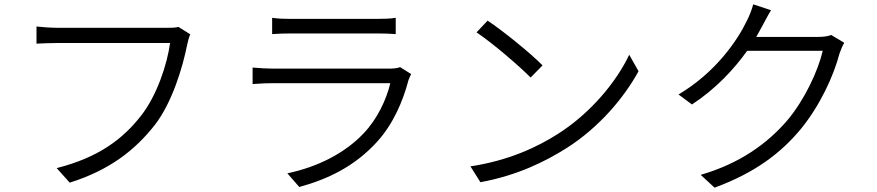

<svg xmlns="http://www.w3.org/2000/svg" viewBox="-20 -823 4040 884"><path d="M856 -665 802 -699C785 -695 767 -695 753 -695C709 -695 298 -695 245 -695C212 -695 175 -698 148 -701V-622C173 -623 205 -625 244 -625C298 -625 706 -625 763 -625C750 -527 702 -383 630 -291C546 -183 434 -98 241 -49L301 18C485 -40 602 -132 693 -248C772 -350 821 -512 842 -618C846 -637 850 -651 856 -665Z M1233 -741V-666C1259 -668 1290 -669 1319 -669C1374 -669 1657 -669 1713 -669C1747 -669 1779 -668 1802 -666V-741C1779 -737 1746 -736 1715 -736C1656 -736 1372 -736 1319 -736C1288 -736 1259 -737 1233 -741ZM1873 -482 1822 -514C1812 -509 1791 -507 1770 -507C1722 -507 1284 -507 1238 -507C1211 -507 1178 -509 1143 -512V-436C1178 -439 1214 -440 1238 -440C1293 -440 1728 -440 1777 -440C1759 -364 1717 -275 1655 -210C1569 -118 1442 -54 1303 -25L1358 38C1485 3 1610 -54 1715 -169C1790 -251 1835 -356 1861 -455C1863 -462 1869 -473 1873 -482Z M2225 -728 2174 -674C2249 -624 2373 -517 2423 -466L2478 -522C2424 -577 2296 -681 2225 -728ZM2146 -57 2192 16C2364 -16 2490 -79 2590 -142C2739 -237 2853 -373 2920 -495L2877 -571C2820 -449 2700 -302 2548 -206C2454 -146 2323 -84 2146 -57Z M3530 -776 3448 -803C3442 -779 3428 -745 3419 -728C3376 -638 3276 -490 3104 -388L3166 -342C3277 -415 3360 -505 3420 -589H3768C3746 -495 3684 -363 3605 -269C3513 -162 3386 -70 3206 -18L3270 41C3458 -28 3577 -120 3668 -230C3756 -338 3818 -473 3845 -576C3850 -590 3859 -613 3867 -626L3807 -662C3792 -656 3772 -653 3745 -653H3462L3489 -702C3499 -720 3515 -752 3530 -776Z"/></svg>

Font: Noto Sans CJK HK DemiLight
Style: Regular
Weight: 350
Designer: Ryoko NISHIZUKA 西塚涼子 (kana, bopomofo & ideographs); Paul D. Hunt (Latin, Greek & Cyrillic); Sandoll Communications 산돌커뮤니
Foundry: Adobe
Version: Version 2.004;hotconv 1.0.118;makeotfexe 2.5.65603